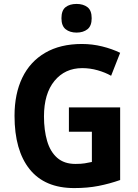

<svg xmlns="http://www.w3.org/2000/svg" viewBox="-20 -948 705 978"><path d="M331 -401H592V-31Q538 -12 482 -1Q426 10 358 10Q208 10 131 -86Q54 -182 54 -358Q54 -470 93.5 -552Q133 -634 210 -679Q287 -724 397 -724Q450 -724 500.5 -711.5Q551 -699 592 -679L546 -562Q516 -579 477.5 -590Q439 -601 399 -601Q311 -601 257.5 -536Q204 -471 204 -355Q204 -285 220 -230Q236 -175 271.5 -144Q307 -113 364 -113Q393 -113 411.5 -116Q430 -119 448 -123V-277H331ZM370 -928Q404 -928 425.5 -911.5Q447 -895 447 -855Q447 -816 425.5 -799Q404 -782 370 -782Q336 -782 314.5 -799Q293 -816 293 -855Q293 -895 314 -911.5Q335 -928 370 -928Z"/></svg>

Font: Noto Sans Tamil SemiCondensed
Style: Bold
Weight: 700
Width: 4
Designer: Jelle Bosma - Monotype Design Team
Foundry: Monotype Imaging Inc.
Version: Version 2.004; ttfautohint (v1.8.4.7-5d5b)